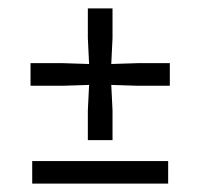

<svg xmlns="http://www.w3.org/2000/svg" viewBox="-20 -439 479 459"><path d="M249 -104V-175L246 -236L308 -234H386V-288H308L246 -286L249 -348V-419H190V-348L193 -286L131 -288H53V-234H131L193 -236L190 -175V-104ZM382 0V-54H57V0Z"/></svg>

Font: Yrsa
Style: Regular
Weight: 400
Designer: Anna Giedrys (Yrsa+Rasa design), David Brezina (Yrsa art-direction, Rasa art-direction, design)
Foundry: Rosetta Type Foundry
Version: Version 1.001;PS 1.1;hotconv 1.0.88;makeotf.lib2.5.647800